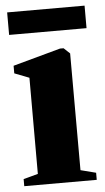

<svg xmlns="http://www.w3.org/2000/svg" viewBox="-51 -722 414 756"><g transform="rotate(-5 156.0 -344.0)"><path d="M14 0V-28L71.5 -43.5V-423.5L13.5 -446V-476L201.5 -527.5H215.5L239.5 -505L240 -43.5L300.5 -28V0ZM312.5 -687.5V-598.5H6.5V-687.5Z"/></g></svg>

Font: Merriweather 120pt Black
Style: Regular
Weight: 900
Designer: Eben Sorkin
Foundry: Eben Sorkin
Version: Version 2.100